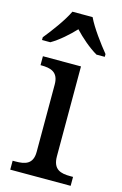

<svg xmlns="http://www.w3.org/2000/svg" viewBox="-118 -819 556 872"><g transform="rotate(15 160.0 -383.0)"><path d="M10 -619V-606H49C87 -628 127 -664 157 -696C187 -664 228 -628 266 -606H305V-619C274 -657 226 -721 205 -766H110C89 -721 41 -657 10 -619ZM23 0H307V-42H294C249 -42 212 -51 212 -114V-536H33V-494H36C80 -494 118 -485 118 -426V-109C118 -50 80 -42 36 -42H23Z"/></g></svg>

Font: Noto Nastaliq Urdu
Style: Regular
Weight: 400
Designer: Monotype Design Team (Patrick Giasson: type design, Kamal Mansour: OpenType code, Glenda Bellarosa). Updated by Simon Co
Foundry: Monotype Imaging Inc., Simon Cozens
Version: Version 3.009